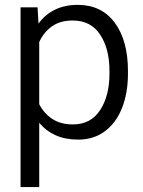

<svg xmlns="http://www.w3.org/2000/svg" viewBox="-20 -555 580 777"><path d="M63.2 -525.3H132L135.8 -459.5Q162.5 -496.3 202.5 -515.8Q242.5 -535.3 294.5 -535.3Q391 -535.3 444.4 -463Q497.8 -390.8 497.8 -268V-257Q497.8 -178.8 474 -118.5Q450.3 -58.3 404.9 -24.1Q359.5 10 296.3 10Q244.3 10 204.9 -7.7Q165.5 -25.5 138.8 -58.5V202H63.2ZM274.2 -472Q223.3 -472 190 -448.2Q156.8 -424.5 138.8 -385V-133.3Q157.8 -96 191.5 -73.8Q225.3 -51.5 275.2 -51.5Q347.5 -51.5 385.2 -109.4Q423 -167.3 423 -257V-268Q423 -357.7 385.2 -414.9Q347.5 -472 274.2 -472Z"/></svg>

Font: FreesentationVF
Style: Regular
Weight: 400
Designer: glyphs from Roboto by Christian Robertson / Hangul glyphs from Noto Sans CJK(Source Han Sans) by Jang Soo-young and Kang
Foundry: PT&
Version: Version 2.001;Glyphs 3.3.1 (3343)